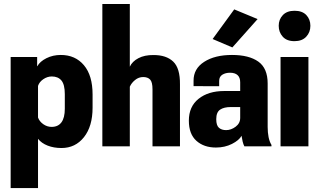

<svg xmlns="http://www.w3.org/2000/svg" viewBox="-20 -731 1593 959"><path d="M33.2 208.5H169.9V-37.6Q187.5 -15.6 218 -3.7Q248.5 8.3 287.1 8.3Q356.4 8.3 399.4 -45.9Q442.4 -100.1 442.4 -193.4V-259.3Q442.4 -354 399.2 -405.3Q356 -456.5 283.7 -456.5Q244.1 -456.5 211.7 -440.2Q179.2 -423.8 166.5 -400.4H165.5V-446.3H33.2ZM169.9 -301.8Q176.3 -321.8 196.3 -335.4Q216.3 -349.1 238.8 -349.1Q270 -349.1 286.9 -328.9Q303.7 -308.6 303.7 -260.7V-188Q303.7 -142.6 286.9 -119.9Q270 -97.2 237.8 -97.2Q215.3 -97.2 196 -110.8Q176.8 -124.5 169.9 -144Z M491.2 0H628.4V-297.9Q636.7 -316.9 654.8 -331.5Q672.9 -346.2 695.3 -346.2Q717.8 -346.2 729.7 -333.7Q741.7 -321.3 741.7 -284.7V0H878.9V-309.1Q879.9 -390.1 845.2 -423.3Q810.5 -456.5 746.1 -456.1Q702.1 -456.5 671.4 -440.4Q640.6 -424.3 628.4 -397.9V-710.9H491.2Z M923.3 -128.4Q923.3 -61.5 960.9 -27.8Q998.5 5.9 1058.6 5.9Q1103 5.9 1138.7 -12.2Q1174.3 -30.3 1186.5 -52.7Q1188.5 -38.6 1191.9 -24.2Q1195.3 -9.8 1200.7 0H1335.9V-7.3Q1326.2 -22.9 1321.5 -46.1Q1316.9 -69.3 1316.9 -96.7V-314Q1316.9 -390.1 1270.3 -423.3Q1223.6 -456.5 1138.7 -456.5Q1053.2 -456.5 999.8 -422.1Q946.3 -387.7 946.8 -327.6V-300.8L1074.7 -300.3V-326.7Q1074.7 -348.1 1090.6 -357.9Q1106.4 -367.7 1128.9 -367.7Q1153.8 -367.7 1166.7 -355.7Q1179.7 -343.8 1179.7 -319.8V-276.4H1100.1Q1020.5 -276.4 971.9 -237.5Q923.3 -198.7 923.3 -128.4ZM1060.1 -135.7Q1060.1 -170.4 1079.3 -183.3Q1098.6 -196.3 1132.3 -196.3H1179.7V-142.1Q1179.7 -115.2 1157 -98.1Q1134.3 -81.1 1109.4 -81.1Q1086.9 -81.1 1073.5 -92.8Q1060.1 -104.5 1060.1 -135.7ZM1042 -536.1 1140.6 -494.1 1266.6 -635.7 1149.9 -684.1Z M1381.3 0H1520.5V-446.3H1381.3ZM1372.1 -602.1Q1372.1 -570.3 1392.1 -547.9Q1412.1 -525.4 1450.7 -525.4Q1488.8 -525.4 1509.5 -547.6Q1530.3 -569.8 1530.3 -602.1Q1530.3 -634.3 1510 -655.8Q1489.7 -677.2 1451.2 -677.2Q1413.1 -677.2 1392.6 -655.5Q1372.1 -633.8 1372.1 -602.1Z"/></svg>

Font: Roboto Flex Super Cond Bold
Style: Regular
Weight: 700
Width: 3
Designer: Berlow after Robertson
Foundry: Google
Version: Version 3.000